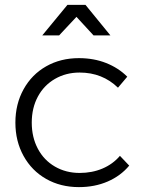

<svg xmlns="http://www.w3.org/2000/svg" viewBox="-20 -764 601 786"><path d="M306 -467Q250 -467 205 -441Q160 -415 135 -368.5Q110 -322 110 -262Q110 -202 135 -155Q160 -108 205 -82Q250 -56 306 -56Q357 -56 399.5 -74Q442 -92 471 -126L509 -86Q474 -44 421 -21Q368 2 303 2Q228 2 169 -31.5Q110 -65 76.5 -125.5Q43 -186 43 -262Q43 -338 76.5 -398.5Q110 -459 169 -492.5Q228 -526 303 -526Q364 -526 414.5 -506Q465 -486 501 -450L463 -405Q399 -467 306 -467ZM432 -619H363L293 -695L222 -619H153L256 -744H330Z"/></svg>

Font: Gontserrat Light
Style: Regular
Weight: 300
Designer: Julieta Ulanovsky
Foundry: Julieta Ulanovsky
Version: Version 6.001